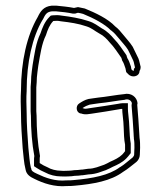

<svg xmlns="http://www.w3.org/2000/svg" viewBox="-20 -648 585 677"><path d="M53 -290C53 -276 54 -262 54 -249C54 -210 57 -164 60 -125C63 -100 64 -74 70 -51C73 -32 87 -24 102 -17C132 -2 172 12 216 8C225 8 233 8 241 7C310 1 371 -10 414 -42C431 -52 445 -65 461 -77C467 -82 473 -92 473 -102C473 -110 474 -118 474 -127C474 -139 474 -150 472 -162C472 -168 471 -173 471 -179C469 -212 467 -244 464 -277C464 -279 464 -281 465 -284C463 -306 442 -322 417 -316C394 -314 350 -306 327 -304C315 -302 303 -301 292 -299C279 -296 268 -289 259 -283C246 -275 248 -251 264 -248C267 -248 269 -247 272 -246C282 -244 290 -245 302 -247C331 -251 373 -258 402 -263C405 -264 408 -264 411 -264C411 -249 414 -233 415 -218L416 -200C417 -179 417 -157 421 -138V-115C417 -110 415 -107 411 -103C400 -92 383 -84 369 -78C362 -74 354 -70 347 -67C331 -62 313 -53 291 -53L270 -50H267C259 -49 251 -48 242 -48C235 -47 228 -46 221 -46C212 -46 204 -45 195 -46C178 -46 159 -51 148 -58C138 -62 129 -67 120 -73V-85C120 -89 120 -94 121 -98C113 -140 109 -191 109 -240C109 -245 108 -251 108 -256V-340C109 -352 110 -363 110 -375C111 -387 113 -401 115 -416C122 -456 127 -494 142 -524C148 -543 155 -561 168 -574C178 -575 185 -575 194 -573C228 -569 256 -565 285 -555C304 -549 312 -540 330 -530C346 -522 357 -510 367 -498C382 -483 395 -462 408 -444C409 -440 410 -437 411 -434C417 -425 418 -419 421 -411C422 -408 423 -406 423 -404L424 -399C424 -394 427 -391 431 -388C443 -372 472 -377 472 -398C475 -402 476 -407 476 -412C473 -422 472 -432 468 -442C462 -454 455 -469 448 -483C438 -499 425 -512 414 -526C406 -536 397 -547 386 -555C361 -582 316 -603 279 -618C271 -620 263 -621 255 -623C250 -622 246 -621 241 -620C221 -624 199 -626 179 -628H162C134 -625 123 -609 113 -588C75 -523 54 -431 54 -329C53 -316 53 -303 53 -290ZM73 -290C73 -303 73 -315 74 -327V-328V-329C74 -428 94 -517 130 -578L131 -579C140 -598 145 -606 163 -608H178C200 -606 218 -604 237 -600H241H245C249 -601 253 -603 255 -603C262 -602 269 -600 273 -599C310 -584 350 -563 371 -541L373 -540L374 -539C382 -533 390 -524 398 -514C410 -499 423 -486 431 -473C438 -460 445 -444 450 -434C453 -427 453 -420 456 -410L452 -405V-399C450 -398 448 -399 447 -400L445 -402L443 -404V-406C442 -415 441 -415 440 -418C438 -424 435 -434 429 -443C428 -445 428 -447 427 -449L426 -453L424 -456C412 -473 398 -495 382 -511C372 -523 358 -538 339 -548C324 -557 314 -567 291 -574C261 -584 229 -589 197 -593C186 -595 177 -595 166 -594L159 -593L154 -588C137 -571 129 -549 123 -531C106 -496 102 -459 95 -419C93 -403 91 -390 90 -377V-376V-375C90 -364 89 -354 88 -342V-341V-256C88 -249 89 -243 89 -240C89 -191 93 -139 101 -98C100 -92 100 -88 100 -85V-62L109 -56C118 -50 129 -44 139 -40C155 -31 176 -26 194 -26C206 -25 214 -26 221 -26C229 -26 237 -27 243 -28C254 -28 261 -29 268 -30H271L292 -33C321 -34 339 -44 353 -48H354L355 -49C362 -52 371 -56 378 -60C394 -67 411 -75 425 -89C430 -94 434 -99 437 -103L441 -108V-140V-142C438 -158 437 -179 436 -201L435 -219C434 -236 431 -252 431 -264V-284H411C409 -284 400 -283 397 -282C367 -277 328 -271 299 -267C287 -265 282 -264 277 -265C275 -266 271 -267 271 -267C280 -273 289 -277 296 -279C306 -281 319 -282 330 -284C355 -286 398 -294 419 -296H420L422 -297C435 -300 443 -292 445 -285C444 -279 444 -279 444 -277V-276V-275C447 -243 449 -210 451 -178C451 -168 452 -166 452 -162V-160V-159C454 -149 454 -139 454 -127C454 -120 453 -112 453 -102C453 -100 450 -95 448 -93C431 -80 419 -68 404 -59H403L402 -58C364 -30 308 -19 239 -13C232 -12 225 -12 216 -12H215H214C175 -8 140 -21 111 -35C96 -42 91 -45 90 -54V-55L89 -56C84 -76 83 -102 80 -127C77 -167 74 -211 74 -249C74 -263 73 -277 73 -290Z"/></svg>

Font: Scribbler
Style: Clr
Weight: 400
Designer: Mew Too
Foundry: Cannot Into Space Fonts
Version: Version 1.001